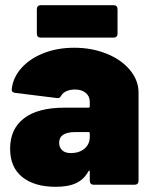

<svg xmlns="http://www.w3.org/2000/svg" viewBox="-20 -712 591 740"><path d="M514 -355V-15Q514 -8 510 -4Q506 0 499 0H341Q334 0 330 -4Q326 -8 326 -15V-50Q326 -54 324.5 -54.5Q323 -55 321 -52Q304 -21 274 -6.5Q244 8 195 8Q113 8 66 -29.5Q19 -67 19 -139Q19 -215 72.5 -256Q126 -297 228 -297H321Q326 -297 326 -302V-320Q326 -341 310.5 -354Q295 -367 269 -367Q251 -367 237 -361Q223 -355 217 -345Q213 -338 209.5 -335.5Q206 -333 200 -334L39 -354Q25 -356 25 -366Q29 -411 61 -448Q93 -485 146.5 -506.5Q200 -528 266 -528Q334 -528 391 -505Q448 -482 481 -442Q514 -402 514 -355ZM326 -185V-198Q326 -203 321 -203H271Q208 -203 208 -162Q208 -144 219.5 -133Q231 -122 253 -122Q285 -122 305.5 -139Q326 -156 326 -185ZM137 -692H418Q425 -692 429 -688Q433 -684 433 -677V-582Q433 -575 429 -571Q425 -567 418 -567H137Q130 -567 126 -571Q122 -575 122 -582V-677Q122 -684 126 -688Q130 -692 137 -692Z"/></svg>

Font: Barlow Black
Style: Regular
Weight: 900
Designer: Jeremy Tribby
Foundry: Tribby Type
Version: Version 1.422